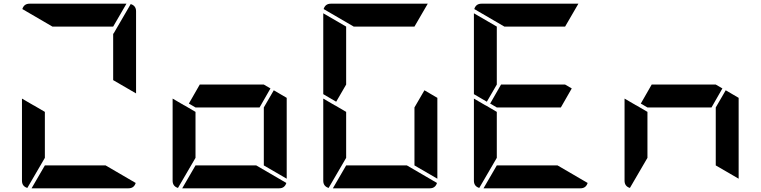

<svg xmlns="http://www.w3.org/2000/svg" viewBox="-20 -1020 4120 1040"><path d="M688 -998Q717 -989 717 -959V-514L593 -586V-838H595ZM552 -124 715 -29Q706 0 676 0H151L223 -124ZM223 -165 128 -2Q99 -11 99 -41V-486L159 -451L165 -448L223 -414ZM264 -876 101 -971Q110 -1000 140 -1000H665L593 -876Z M1445 -541 1386 -438H1039L1003 -459L1062 -562H1409ZM1463 -531 1533 -490V-52L1409 -124V-438ZM1368 -124 1531 -29Q1522 0 1492 0H967L1039 -124ZM1039 -165 944 -2Q915 -11 915 -41V-486L975 -451L981 -448L1039 -414Z M1801 -469 1731 -510V-948L1855 -876V-562ZM2279 -531 2349 -490V-52L2225 -124V-438ZM2184 -124 2347 -29Q2338 0 2308 0H1783L1855 -124ZM1855 -165 1760 -2Q1731 -11 1731 -41V-486L1791 -451L1797 -448L1855 -414ZM1896 -876 1733 -971Q1742 -1000 1772 -1000H2297L2225 -876Z M3077 -541 3018 -438H2671L2635 -459L2694 -562H3041ZM2617 -469 2547 -510V-948L2671 -876V-562ZM3000 -124 3163 -29Q3154 0 3124 0H2599L2671 -124ZM2671 -165 2576 -2Q2547 -11 2547 -41V-486L2607 -451L2613 -448L2671 -414ZM2712 -876 2549 -971Q2558 -1000 2588 -1000H3113L3041 -876Z M3893 -541 3834 -438H3487L3451 -459L3510 -562H3857ZM3911 -531 3981 -490V-52L3857 -124V-438ZM3487 -165 3392 -2Q3363 -11 3363 -41V-486L3423 -451L3429 -448L3487 -414Z"/></svg>

Font: DSEG7 Modern
Style: Bold
Weight: 700
Designer: Keshikan(Twitter:@keshinomi_88pro)
Version: Version 0.46